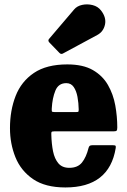

<svg xmlns="http://www.w3.org/2000/svg" viewBox="-20 -828 575 866"><path d="M25 -250Q25 -330 50.5 -395.2Q76 -460.5 133 -499Q190 -537.5 283.5 -537.5Q354.5 -537.5 398.8 -512Q443 -486.5 467 -444.5Q491 -402.5 500 -352.5Q509 -302.5 509 -253Q509 -242 506 -238.8Q503 -235.5 491.5 -235.5H224Q214 -235.5 212.5 -232.5Q211 -229.5 211.5 -220.5Q212.5 -179.5 219.2 -145.8Q226 -112 243.2 -91.5Q260.5 -71 292.5 -71Q330.5 -71 349.8 -95Q369 -119 379.5 -161Q381 -167 384.5 -170Q388 -173 396.5 -173H489Q499 -173 501 -170.8Q503 -168.5 502 -160.5Q473 17.5 275 17.5Q184 17.5 129 -20.2Q74 -58 49.5 -119Q25 -180 25 -250ZM227 -322.5H321.5Q331.5 -322.5 333.2 -324Q335 -325.5 335 -334.5Q334.5 -363.5 329.5 -390.8Q324.5 -418 312.5 -435.5Q300.5 -453 279 -453Q243.5 -453 229.8 -419.2Q216 -385.5 213.5 -339Q213 -329 214 -325.8Q215 -322.5 227 -322.5ZM248 -589.5 202.5 -636.5Q194 -645.5 202.5 -654L314.5 -785.5Q327.5 -801 350.8 -806Q374 -811 397.8 -805Q421.5 -799 435.5 -781Q460.5 -749 453.5 -717Q446.5 -685 418.5 -670L264.5 -587Q255.5 -581.5 248 -589.5Z"/></svg>

Font: Besley* Narrow Heavy
Style: Regular
Weight: 800
Width: 4
Designer: Owen Earl
Foundry: indestructible type*
Version: Version 3.000; ttfautohint (v1.8.3)